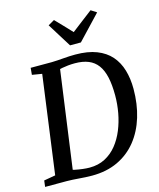

<svg xmlns="http://www.w3.org/2000/svg" viewBox="-148 -1094 996 1201"><g transform="rotate(-15 350.0 -493.0)"><path d="M100 -743H237Q274.5 -744 313.5 -747.5Q352.5 -751 390.5 -751Q471.5 -751 528 -729Q584.5 -707 619.8 -666.8Q655 -626.5 671.2 -571.2Q687.5 -516 687.5 -450Q687.5 -351.5 662 -268Q636.5 -184.5 586.8 -122.5Q537 -60.5 464.2 -26.2Q391.5 8 297 8Q275.5 8 254.8 6.8Q234 5.5 213.5 4Q193 2.5 173.2 1.2Q153.5 0 134.5 0H-5.5L-0.5 -40.5L74 -53.5L160 -688L96 -698.5ZM184 -22 170.5 -64Q180.5 -60 203 -55.2Q225.5 -50.5 250.8 -47.5Q276 -44.5 295.5 -44.5Q352 -44.5 396 -67.5Q440 -90.5 472 -130.2Q504 -170 524.8 -220.8Q545.5 -271.5 555.8 -327.8Q566 -384 566 -439.5Q566 -508.5 555 -557.8Q544 -607 520.8 -638.2Q497.5 -669.5 461.2 -684.2Q425 -699 373.5 -699Q351 -699 329.5 -696.8Q308 -694.5 290.8 -691.2Q273.5 -688 263 -685L280 -718.5ZM374.5 -815 277.5 -970.5 318 -994Q343 -968 368.2 -941.8Q393.5 -915.5 418 -889Q452 -915.5 486.2 -941.5Q520.5 -967.5 555 -994L591.5 -970.5L444.5 -815Z"/></g></svg>

Font: Merriweather 24pt Medium
Style: Italic
Weight: 500
Italic angle: -7.8°
Version: Version 2.101